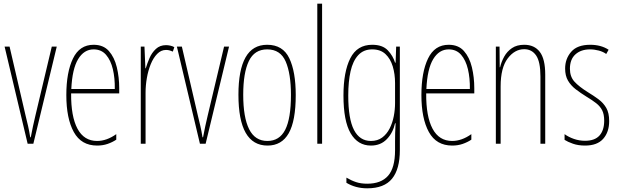

<svg xmlns="http://www.w3.org/2000/svg" viewBox="-20 -780 3360 1042"><path d="M130 0 5 -527H32L119 -152Q126 -124 132.5 -95.5Q139 -67 144 -35H147Q153 -66 159 -95Q165 -124 172 -152L261 -527H288L161 0Z M488 -537Q541 -537 571 -503Q601 -469 614 -415Q627 -361 627 -301V-273H366Q365 -148 400.5 -81.5Q436 -15 507 -15Q559 -15 611 -52V-22Q590 -8 564 1Q538 10 507 10Q421 10 380.5 -63.5Q340 -137 340 -264Q340 -388 376 -462.5Q412 -537 488 -537ZM488 -512Q436 -512 404 -459Q372 -406 367 -297H603Q604 -356 592.5 -404.5Q581 -453 555.5 -482.5Q530 -512 488 -512Z M881 -535Q891 -535 903.5 -532.5Q916 -530 926 -524L918 -500Q912 -503 902 -506Q892 -509 881 -509Q854 -509 833 -487.5Q812 -466 798 -431.5Q784 -397 777 -356.5Q770 -316 770 -277V0H744V-527H764L769 -409H771Q779 -436 791.5 -465Q804 -494 826 -514.5Q848 -535 881 -535Z M1065 0 940 -527H967L1054 -152Q1061 -124 1067.5 -95.5Q1074 -67 1079 -35H1082Q1088 -66 1094 -95Q1100 -124 1107 -152L1196 -527H1223L1096 0Z M1585 -264Q1585 -124 1547 -57Q1509 10 1432 10Q1274 10 1274 -266Q1274 -400 1312.5 -468.5Q1351 -537 1430 -537Q1515 -537 1550 -464Q1585 -391 1585 -264ZM1300 -266Q1300 -143 1332 -79Q1364 -15 1431 -15Q1497 -15 1528 -76Q1559 -137 1559 -265Q1559 -380 1530.5 -446Q1502 -512 1430 -512Q1361 -512 1330.5 -448.5Q1300 -385 1300 -266Z M1728 0H1702V-760H1728Z M2000 -537Q2056 -537 2084.5 -507Q2113 -477 2124 -440H2127L2130 -527H2150V35Q2150 138 2107.5 190Q2065 242 1973 242Q1910 242 1860 212V184Q1887 200 1913 208.5Q1939 217 1973 217Q2048 217 2086 174Q2124 131 2124 35V-12Q2124 -35 2124.5 -57.5Q2125 -80 2127 -111H2124Q2113 -60 2079.5 -25Q2046 10 1993 10Q1922 10 1883 -56.5Q1844 -123 1844 -262Q1844 -390 1881 -463.5Q1918 -537 2000 -537ZM2000 -512Q1953 -512 1924 -480.5Q1895 -449 1882.5 -393Q1870 -337 1870 -262Q1870 -135 1901 -75Q1932 -15 1993 -15Q2029 -15 2054 -33.5Q2079 -52 2094.5 -82.5Q2110 -113 2117 -149Q2124 -185 2124 -221V-329Q2124 -378 2111.5 -419.5Q2099 -461 2072 -486.5Q2045 -512 2000 -512Z M2415 -537Q2468 -537 2498 -503Q2528 -469 2541 -415Q2554 -361 2554 -301V-273H2293Q2292 -148 2327.5 -81.5Q2363 -15 2434 -15Q2486 -15 2538 -52V-22Q2517 -8 2491 1Q2465 10 2434 10Q2348 10 2307.5 -63.5Q2267 -137 2267 -264Q2267 -388 2303 -462.5Q2339 -537 2415 -537ZM2415 -512Q2363 -512 2331 -459Q2299 -406 2294 -297H2530Q2531 -356 2519.5 -404.5Q2508 -453 2482.5 -482.5Q2457 -512 2415 -512Z M2825 -537Q2880 -537 2909.5 -498.5Q2939 -460 2939 -375V0H2913V-365Q2913 -445 2889.5 -479Q2866 -513 2825 -513Q2773 -513 2735 -462.5Q2697 -412 2697 -311V0H2671V-527H2691L2692 -415H2694Q2701 -445 2716.5 -473Q2732 -501 2758.5 -519Q2785 -537 2825 -537Z M3286 -123Q3286 -63 3253.5 -26.5Q3221 10 3155 10Q3118 10 3089.5 0Q3061 -10 3044 -21V-52Q3066 -36 3095 -26Q3124 -16 3155 -16Q3208 -16 3233.5 -44.5Q3259 -73 3259 -125Q3259 -160 3248 -181.5Q3237 -203 3216 -219.5Q3195 -236 3165 -254Q3131 -275 3104.5 -295.5Q3078 -316 3062.5 -342.5Q3047 -369 3047 -408Q3047 -461 3080 -499Q3113 -537 3183 -537Q3242 -537 3283 -510L3270 -487Q3254 -499 3230 -505.5Q3206 -512 3182 -512Q3133 -512 3103 -485Q3073 -458 3073 -407Q3073 -364 3097.5 -337Q3122 -310 3170 -280Q3203 -260 3229 -240.5Q3255 -221 3270.5 -194Q3286 -167 3286 -123Z"/></svg>

Font: Noto Sans ExtraCondensed Thin
Style: Regular
Weight: 100
Width: 2
Designer: Monotype Design Team
Foundry: Monotype Imaging Inc.
Version: Version 2.013; ttfautohint (v1.8.4.7-5d5b)